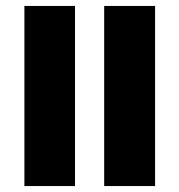

<svg xmlns="http://www.w3.org/2000/svg" viewBox="-20 -625 603 645"><path d="M330 0V-605H501V0ZM62 0V-605H232V0Z"/></svg>

Font: Noto Sans Hebrew Condensed ExtraBold
Style: Regular
Weight: 800
Width: 3
Designer: Monotype Design Team
Foundry: Monotype Imaging Inc.
Version: Version 2.004; ttfautohint (v1.8.4.7-5d5b)